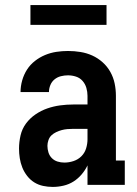

<svg xmlns="http://www.w3.org/2000/svg" viewBox="-20 -729 540 757"><path d="M188 8Q169 8 150 4Q131 0 115 -10Q99 -20 87 -35.5Q75 -51 68 -68.5Q61 -86 58 -105Q55 -124 55 -143Q55 -169 61 -195Q67 -221 82.5 -242Q98 -263 120 -278Q142 -293 166.5 -301.5Q191 -310 217 -313.5Q243 -317 269 -317H325V-351Q325 -367 320.5 -382.5Q316 -398 305.5 -410Q295 -422 279.5 -427Q264 -432 248 -432Q234 -432 220 -428.5Q206 -425 195 -416Q184 -407 178.5 -393.5Q173 -380 173 -366H61Q61 -389 67.5 -412Q74 -435 86.5 -454.5Q99 -474 117.5 -488.5Q136 -503 157.5 -512Q179 -521 202 -524.5Q225 -528 248 -528Q273 -528 297.5 -524Q322 -520 344 -510Q366 -500 384.5 -483.5Q403 -467 415 -445.5Q427 -424 432 -400Q437 -376 437 -351V-96H472V0H325V-77Q316 -58 302 -41.5Q288 -25 270 -13.5Q252 -2 230.5 3Q209 8 188 8ZM234 -88Q252 -88 270 -94Q288 -100 301 -113Q314 -126 319.5 -144Q325 -162 325 -180V-221H269Q257 -221 245.5 -220Q234 -219 223 -216Q212 -213 201.5 -208Q191 -203 183 -195.5Q175 -188 171 -176.5Q167 -165 167 -154Q167 -141 171 -128Q175 -115 184.5 -105.5Q194 -96 207 -92Q220 -88 234 -88ZM100 -631V-709H400V-631Z"/></svg>

Font: Iosevka Gothic
Style: Bold
Weight: 700
Monospace: yes
Designer: Belleve Invis
Foundry: Belleve Invis
Version: Version 15.5.1; ttfautohint (v1.8.4)